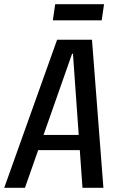

<svg xmlns="http://www.w3.org/2000/svg" viewBox="-50 -888 554 908"><path d="M220 -700H385L439 0H340L295 -634H291L68 0H-30ZM120 -250H358L347 -178H110ZM442 -868 431 -792H200L211 -868Z"/></svg>

Font: Pathway Extreme Condensed Medium
Style: Italic
Weight: 500
Width: 3
Italic angle: -8°
Version: Version 1.001;gftools[0.9.26]